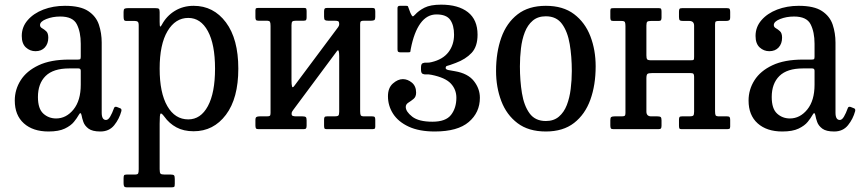

<svg xmlns="http://www.w3.org/2000/svg" viewBox="-20 -555 3695 825"><path d="M43.5 -123Q43.5 -170 68.8 -210Q94 -250 145.8 -274.5Q197.5 -299 277.5 -299H314Q322.5 -299 324.8 -301Q327 -303 327 -312V-367Q327 -417.5 310 -450.8Q293 -484 239 -484Q206 -484 179 -473.2Q152 -462.5 152 -447.5Q152 -438.5 160.8 -433.8Q169.5 -429 178.5 -420.8Q187.5 -412.5 187.5 -393Q187.5 -367.5 172.8 -351.2Q158 -335 132.5 -335Q109 -335 91.2 -351.2Q73.5 -367.5 73.5 -400.5Q73.5 -439 98.8 -468.2Q124 -497.5 166.2 -513.8Q208.5 -530 259 -530Q325 -530 359 -507.5Q393 -485 405 -448.8Q417 -412.5 417 -372V-71Q417 -39.5 435.5 -39.5Q445 -39.5 453.5 -54Q462 -68.5 469.5 -89.5Q472 -98.5 482 -95.5L497 -89.5Q503.5 -87 501.5 -77.5Q492.5 -44 470.8 -17Q449 10 411.5 10H411Q377 10 360.5 -2.2Q344 -14.5 338.2 -31Q332.5 -47.5 330.5 -59.5Q327 -78 317 -59Q311 -48 297.8 -31.5Q284.5 -15 258.5 -2.5Q232.5 10 188.5 10Q121.5 10 82.5 -25Q43.5 -60 43.5 -123ZM143 -138Q143 -88 166 -67Q189 -46 221 -46Q264.5 -46 295.8 -84.5Q327 -123 327 -191V-251Q327 -261 317 -261H277.5Q209 -261 176 -228.5Q143 -196 143 -138Z M511 -485V-504Q511 -515 515.2 -517.5Q519.5 -520 529.5 -520H647.5Q659 -520 662.5 -517.2Q666 -514.5 666 -503V-461Q666 -442.5 668.2 -441Q670.5 -439.5 675 -448Q695.5 -486.5 731.2 -508.2Q767 -530 812 -530Q897.5 -530 950.8 -458.8Q1004 -387.5 1004 -260Q1004 -132.5 950.8 -61.8Q897.5 9 812 9Q769 9 738 -7.8Q707 -24.5 686 -54Q674 -70 670 -67Q666 -64 666 -24V172Q666 187.5 669.8 191.2Q673.5 195 687 195H713.5Q724.5 195 727.8 198.5Q731 202 731 214V234.5Q731 245.5 728.5 247.8Q726 250 715.5 250H526.5Q516 250 513.5 245.8Q511 241.5 511 232V212Q511 202 513 198.5Q515 195 524.5 195H559Q571 195 573.5 190.5Q576 186 576 172V-446Q576 -459 571.5 -462Q567 -465 558.5 -465H523.5Q515 -465 513 -469.5Q511 -474 511 -485ZM666 -260Q666 -156 699 -99Q732 -42 789 -42Q842.5 -42 873.2 -99Q904 -156 904 -260Q904 -364.5 873.2 -421.2Q842.5 -478 789 -478Q733.5 -478 699.8 -421.2Q666 -364.5 666 -260Z M1527.5 -77.5Q1527.5 -64.5 1530 -59.8Q1532.5 -55 1545.5 -55H1579.5Q1588 -55 1590.2 -51.8Q1592.5 -48.5 1592.5 -40V-11Q1592.5 -3 1589 -1.5Q1585.5 0 1577 0H1383.5Q1375.5 0 1374 -3.8Q1372.5 -7.5 1372.5 -15.5V-40.5Q1372.5 -49 1374.8 -52Q1377 -55 1385 -55H1417.5Q1429.5 -55 1433.5 -58.2Q1437.5 -61.5 1437.5 -74.5V-314.5Q1437.5 -329 1435.2 -335.8Q1433 -342.5 1427.5 -335L1241 -84Q1238.5 -80.5 1235.8 -76.5Q1233 -72.5 1233 -66Q1233 -58.5 1238.5 -56.8Q1244 -55 1253.5 -55H1280Q1290 -55 1293.8 -52Q1297.5 -49 1297.5 -38V-15Q1297.5 -6 1294.8 -3Q1292 0 1283.5 0H1091.5Q1082.5 0 1080 -3.2Q1077.5 -6.5 1077.5 -16V-39Q1077.5 -49.5 1081.8 -52.2Q1086 -55 1095.5 -55H1125.5Q1135.5 -55 1139 -57.2Q1142.5 -59.5 1142.5 -69V-443.5Q1142.5 -456.5 1140 -461.2Q1137.5 -466 1124.5 -466H1090.5Q1082.5 -466 1080 -469.2Q1077.5 -472.5 1077.5 -481V-510Q1077.5 -518.5 1081.2 -519.8Q1085 -521 1093 -521H1286.5Q1294.5 -521 1296 -517.5Q1297.5 -514 1297.5 -505.5V-480.5Q1297.5 -472.5 1295.2 -469.2Q1293 -466 1285 -466H1252.5Q1240.5 -466 1236.5 -462.8Q1232.5 -459.5 1232.5 -446.5V-211Q1232.5 -191.5 1234.8 -183.5Q1237 -175.5 1245 -186.5L1433 -438.5Q1437.5 -445 1437.5 -450.5Q1437.5 -462 1432.8 -464Q1428 -466 1416.5 -466H1390Q1380 -466 1376.2 -469Q1372.5 -472 1372.5 -483V-506Q1372.5 -515 1375.2 -518Q1378 -521 1386.5 -521H1578.5Q1587.5 -521 1590 -517.8Q1592.5 -514.5 1592.5 -505V-482Q1592.5 -471.5 1588.5 -468.8Q1584.5 -466 1574.5 -466H1544.5Q1535 -466 1531.2 -463.8Q1527.5 -461.5 1527.5 -452Z M1647 -141.5Q1647 -177.5 1668.2 -196.2Q1689.5 -215 1711 -215Q1731.5 -215 1749.8 -200Q1768 -185 1768 -157Q1768 -139 1757 -130Q1746 -121 1734.8 -114Q1723.5 -107 1723.5 -95.5Q1723.5 -75.5 1751.2 -53.8Q1779 -32 1838 -32Q1895.5 -32 1918.2 -61.5Q1941 -91 1941 -135Q1941 -170.5 1917.2 -196Q1893.5 -221.5 1834 -233.5Q1822.5 -236 1812.2 -235.2Q1802 -234.5 1795.5 -238Q1789 -241.5 1789 -256V-265Q1789 -280 1795.8 -283.2Q1802.5 -286.5 1812.8 -285.8Q1823 -285 1834 -288Q1883 -299.5 1907 -331Q1931 -362.5 1931 -406Q1931 -446.5 1914.5 -469.8Q1898 -493 1855.5 -493Q1814.5 -493 1786.8 -455Q1759 -417 1745 -344.5Q1743.5 -336.5 1743.2 -333.2Q1743 -330 1733 -330H1702.5Q1694 -330 1691 -332.5Q1688 -335 1688 -343V-520.5Q1688 -530 1698 -530H1725Q1732 -530 1732.8 -528Q1733.5 -526 1735.5 -521L1743.5 -499.5Q1749.5 -486.5 1752.8 -485Q1756 -483.5 1763 -491.5Q1778.5 -509 1804 -522Q1829.5 -535 1875.5 -535Q1949.5 -535 1990.8 -502.5Q2032 -470 2032 -406Q2032 -355 2006.5 -327.8Q1981 -300.5 1938 -284.5Q1909 -273.5 1902 -272.2Q1895 -271 1895 -262.5Q1895 -256.5 1906.8 -254Q1918.5 -251.5 1935 -249Q1990.5 -239.5 2016.2 -206.8Q2042 -174 2042 -135Q2042 -71.5 1994.2 -30.8Q1946.5 10 1848 10Q1781 10 1736.2 -10.8Q1691.5 -31.5 1669.2 -66Q1647 -100.5 1647 -141.5Z M2111.5 -250Q2111.5 -330 2134 -393.2Q2156.5 -456.5 2203.8 -493.2Q2251 -530 2325.5 -530Q2399.5 -530 2446.8 -494.2Q2494 -458.5 2516.8 -399.2Q2539.5 -340 2539.5 -270Q2539.5 -190 2516.8 -126.8Q2494 -63.5 2446.8 -26.8Q2399.5 10 2325.5 10Q2251 10 2203.8 -25.8Q2156.5 -61.5 2134 -120.8Q2111.5 -180 2111.5 -250ZM2214 -270Q2214 -208 2222.8 -154.5Q2231.5 -101 2255.5 -68Q2279.5 -35 2325.5 -35Q2359.5 -35 2381.5 -53.8Q2403.5 -72.5 2415.5 -103.5Q2427.5 -134.5 2432.2 -172.8Q2437 -211 2437 -250Q2437 -312 2428 -365.5Q2419 -419 2395 -452Q2371 -485 2325.5 -485Q2291 -485 2269 -466.2Q2247 -447.5 2235 -416.5Q2223 -385.5 2218.5 -347.2Q2214 -309 2214 -270Z M3052.5 -77.5Q3052.5 -64.5 3054.8 -59.8Q3057 -55 3070.5 -55H3104.5Q3112.5 -55 3115 -51.8Q3117.5 -48.5 3117.5 -40V-11Q3117.5 -3 3113.8 -1.5Q3110 0 3102 0H2908.5Q2900.5 0 2899 -3.8Q2897.5 -7.5 2897.5 -15.5V-40.5Q2897.5 -49 2899.8 -52Q2902 -55 2910 -55H2942.5Q2954.5 -55 2958.5 -58.2Q2962.5 -61.5 2962.5 -74.5V-225.5Q2962.5 -234.5 2959.5 -237.8Q2956.5 -241 2947 -241H2782Q2767 -241 2762.2 -237.5Q2757.5 -234 2757.5 -218V-75.5Q2757.5 -55 2778.5 -55H2805Q2815 -55 2818.8 -52Q2822.5 -49 2822.5 -38V-15Q2822.5 -6 2819.8 -3Q2817 0 2808.5 0H2616.5Q2607.5 0 2605 -3.2Q2602.5 -6.5 2602.5 -16V-39Q2602.5 -49.5 2606.5 -52.2Q2610.5 -55 2620.5 -55H2650.5Q2660 -55 2663.8 -57.2Q2667.5 -59.5 2667.5 -69V-442.5Q2667.5 -455.5 2665 -460.2Q2662.5 -465 2649.5 -465H2615.5Q2607 -465 2604.8 -468.2Q2602.5 -471.5 2602.5 -480V-509Q2602.5 -517.5 2606 -518.8Q2609.5 -520 2618 -520H2811.5Q2819 -520 2820.8 -516.5Q2822.5 -513 2822.5 -504.5V-479.5Q2822.5 -471.5 2820 -468.2Q2817.5 -465 2810 -465H2777.5Q2765.5 -465 2761.5 -461.8Q2757.5 -458.5 2757.5 -445.5V-317.5Q2757.5 -305 2760.5 -300.5Q2763.5 -296 2777.5 -296H2947.5Q2958.5 -296 2960.5 -298Q2962.5 -300 2962.5 -311V-444.5Q2962.5 -465 2941.5 -465H2915Q2904.5 -465 2901 -468Q2897.5 -471 2897.5 -482V-505Q2897.5 -514 2900 -517Q2902.5 -520 2911.5 -520H3103.5Q3112.5 -520 3115 -516.8Q3117.5 -513.5 3117.5 -504V-481Q3117.5 -470.5 3113.2 -467.8Q3109 -465 3099.5 -465H3069.5Q3059.5 -465 3056 -462.8Q3052.5 -460.5 3052.5 -451Z M3196.5 -123Q3196.5 -170 3221.8 -210Q3247 -250 3298.8 -274.5Q3350.5 -299 3430.5 -299H3467Q3475.5 -299 3477.8 -301Q3480 -303 3480 -312V-367Q3480 -417.5 3463 -450.8Q3446 -484 3392 -484Q3359 -484 3332 -473.2Q3305 -462.5 3305 -447.5Q3305 -438.5 3313.8 -433.8Q3322.5 -429 3331.5 -420.8Q3340.5 -412.5 3340.5 -393Q3340.5 -367.5 3325.8 -351.2Q3311 -335 3285.5 -335Q3262 -335 3244.2 -351.2Q3226.5 -367.5 3226.5 -400.5Q3226.5 -439 3251.8 -468.2Q3277 -497.5 3319.2 -513.8Q3361.5 -530 3412 -530Q3478 -530 3512 -507.5Q3546 -485 3558 -448.8Q3570 -412.5 3570 -372V-71Q3570 -39.5 3588.5 -39.5Q3598 -39.5 3606.5 -54Q3615 -68.5 3622.5 -89.5Q3625 -98.5 3635 -95.5L3650 -89.5Q3656.5 -87 3654.5 -77.5Q3645.5 -44 3623.8 -17Q3602 10 3564.5 10H3564Q3530 10 3513.5 -2.2Q3497 -14.5 3491.2 -31Q3485.5 -47.5 3483.5 -59.5Q3480 -78 3470 -59Q3464 -48 3450.8 -31.5Q3437.5 -15 3411.5 -2.5Q3385.5 10 3341.5 10Q3274.5 10 3235.5 -25Q3196.5 -60 3196.5 -123ZM3296 -138Q3296 -88 3319 -67Q3342 -46 3374 -46Q3417.5 -46 3448.8 -84.5Q3480 -123 3480 -191V-251Q3480 -261 3470 -261H3430.5Q3362 -261 3329 -228.5Q3296 -196 3296 -138Z"/></svg>

Font: Besley* Narrow
Style: Regular
Weight: 400
Width: 4
Designer: Owen Earl
Foundry: indestructible type*
Version: Version 3.000; ttfautohint (v1.8.3)